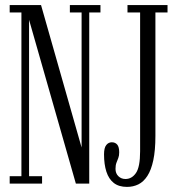

<svg xmlns="http://www.w3.org/2000/svg" viewBox="-20 -720 699 753"><path d="M18 0V-29H64V-671H18V-700H141L303 -131H300V-671H254V-700H374V-671H330V0H277.5L90.5 -654.5H94V-29H145V0ZM478 13Q446 13 426.2 -2.5Q406.5 -18 397.2 -46.8Q388 -75.5 388 -114.5Q388 -140.5 396.8 -151.2Q405.5 -162 418.5 -162Q432 -162 439.8 -152.8Q447.5 -143.5 447.5 -122.5Q447.5 -109.5 444 -100.5Q440.5 -91.5 436.8 -82Q433 -72.5 433 -57.5Q433 -40 444.2 -29Q455.5 -18 472 -18Q497 -18 513.2 -41.5Q529.5 -65 529.5 -127V-671H480V-700H637V-671H589.5V-187Q589.5 -130 581.2 -91.5Q573 -53 558 -30Q543 -7 522.8 3Q502.5 13 478 13Z"/></svg>

Font: Imbue 24pt Light
Style: Regular
Weight: 300
Designer: Tyler Finck
Foundry: Etcetera Type Company
Version: Version 1.102